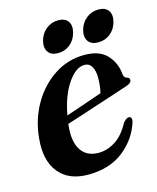

<svg xmlns="http://www.w3.org/2000/svg" viewBox="-97 -678 620 756"><g transform="rotate(-15 213.0 -300.0)"><path d="M391.5 -147.5Q371.5 -81.5 314.5 -36.2Q257.5 9 170 9Q90.5 9 50.5 -40.8Q10.5 -90.5 19 -177.5Q25.5 -253 61 -315Q96.5 -377 152.5 -413.8Q208.5 -450.5 276 -450.5Q337 -450.5 367.5 -417.8Q398 -385 401.5 -338.5Q403.5 -323 415.5 -320.5Q424.5 -318.5 425.5 -310Q426.5 -296.5 405 -289.5Q388.5 -284 357.5 -273.8Q326.5 -263.5 288.8 -251.2Q251 -239 213.2 -226.5Q175.5 -214 145 -204.5Q145 -202.5 144.5 -200.5Q137 -134 160 -98.8Q183 -63.5 231.5 -63.5Q267 -63.5 300.2 -84.8Q333.5 -106 358 -152.5Q373.5 -170.5 384 -168Q395.5 -165 391.5 -147.5ZM266 -412.5Q231 -412.5 197.8 -364.5Q164.5 -316.5 150 -237.5Q186.5 -250 228.5 -264.2Q270.5 -278.5 298.5 -288.5Q305 -313 305.5 -350Q305.5 -378.5 295.5 -395.5Q285.5 -412.5 266 -412.5ZM178.5 -484Q151 -484 138.8 -501.2Q126.5 -518.5 133.5 -546.5Q141 -574.5 162.2 -591.8Q183.5 -609 211.5 -609Q239.5 -609 251.5 -591.8Q263.5 -574.5 256 -546.5Q249 -518.5 228 -501.2Q207 -484 178.5 -484ZM342.5 -484Q314.5 -484 302.2 -501.2Q290 -518.5 297 -546.5Q304.5 -574.5 326 -591.8Q347.5 -609 375.5 -609Q403.5 -609 415.8 -591.8Q428 -574.5 420.5 -546.5Q413.5 -518.5 392.2 -501.2Q371 -484 342.5 -484Z"/></g></svg>

Font: Fraunces 144pt Soft SemiBold
Style: Italic
Weight: 600
Italic angle: -16°
Version: Version 1.000;[b76b70a41]